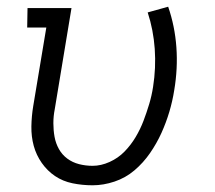

<svg xmlns="http://www.w3.org/2000/svg" viewBox="-20 -544 640 572"><path d="M256 8Q225 8 196 2Q167 -4 144 -19.5Q121 -35 104.5 -58.5Q88 -82 80.5 -109.5Q73 -137 73.5 -167.5Q74 -198 79 -228L118 -462H61L62 -520H193L143 -218Q139 -198 139 -177Q139 -156 142.5 -136.5Q146 -117 155.5 -100Q165 -83 180.5 -71.5Q196 -60 215.5 -55Q235 -50 256 -50Q281 -50 306.5 -61.5Q332 -73 351 -92.5Q370 -112 384 -135.5Q398 -159 407.5 -184Q417 -209 424.5 -234Q432 -259 436 -285Q445 -342 441 -398.5Q437 -455 420 -507L481 -524Q501 -466 505.5 -403Q510 -340 499 -275Q494 -243 484.5 -211Q475 -179 461 -148Q447 -117 427 -88Q407 -59 380.5 -36.5Q354 -14 321 -3Q288 8 256 8Z"/></svg>

Font: Iosevka HT Light Extended
Style: Italic
Weight: 300
Width: 7
Italic angle: -9°
Monospace: yes
Designer: Belleve Invis
Foundry: Belleve Invis
Version: Version 32.3.0; ttfautohint (v1.8.4)